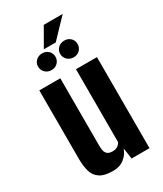

<svg xmlns="http://www.w3.org/2000/svg" viewBox="-191 -825 768 904"><g transform="rotate(-30 192.5 -372.5)"><path d="M147.1 7.3Q99.3 7.3 75 -9.1Q50.6 -25.5 42.4 -55Q34.2 -84.5 34.2 -123.7V-495H148.2V-130.6Q148.2 -115.6 150.5 -102.8Q152.9 -89.9 162.1 -81.8Q171.4 -73.7 190.7 -73.7Q204.2 -73.7 212.6 -78Q221 -82.3 226.1 -88.2Q231.1 -94.1 233.5 -99.3V-495H347.5V0H250.1L241.3 -59.9Q232.6 -32.1 207.9 -12.4Q183.2 7.3 147.1 7.3ZM132.5 -548.7Q112.2 -548.7 98.6 -562Q84.9 -575.4 84.9 -594.6Q84.9 -613.8 98.6 -626.6Q112.2 -639.5 132.5 -639.5Q152.7 -639.5 166 -626.6Q179.4 -613.8 179.4 -594.6Q179.4 -575.4 166 -562Q152.7 -548.7 132.5 -548.7ZM252.7 -548.7Q232.5 -548.7 218.8 -562Q205.1 -575.4 205.1 -594.6Q205.1 -613.8 218.8 -626.6Q232.5 -639.5 252.7 -639.5Q273 -639.5 286.3 -626.6Q299.6 -613.8 299.6 -594.6Q299.6 -575.4 286.3 -562Q273 -548.7 252.7 -548.7ZM149.3 -651.8 206.6 -751.8H309.5L214 -651.8Z"/></g></svg>

Font: Alumni Sans SC Thin
Style: Regular
Weight: 100
Designer: Robert E. Leuschke
Foundry: Robert E. Leuschke
Version: Version 1.018